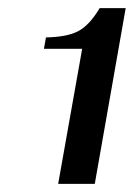

<svg xmlns="http://www.w3.org/2000/svg" viewBox="-20 -723 329 472"><path d="M182 -603H88L93 -631Q145 -632 172.5 -646.5Q200 -661 225 -703H289L213 -271H123Z"/></svg>

Font: Fahkwang Medium
Style: Italic
Weight: 500
Italic angle: -10°
Version: Version 1.000; ttfautohint (v1.6)